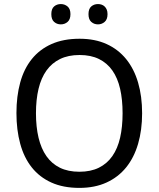

<svg xmlns="http://www.w3.org/2000/svg" viewBox="-20 -916 782 946"><path d="M680.2 -357.9Q680.2 -275.4 660.4 -207.5Q640.6 -139.6 601.6 -91.3Q562.5 -43 504.6 -16.6Q446.8 9.8 371.1 9.8Q291.5 9.8 233.2 -16.6Q174.8 -43 136.5 -91.3Q98.1 -139.6 79.6 -207.8Q61 -275.9 61 -358.9Q61 -441.9 79.6 -509.5Q98.1 -577.1 136.7 -625Q175.3 -672.9 233.9 -699Q292.5 -725.1 372.1 -725.1Q447.8 -725.1 505.1 -699Q562.5 -672.9 601.6 -624.8Q640.6 -576.7 660.4 -509Q680.2 -441.4 680.2 -357.9ZM157.2 -357.9Q157.2 -291 169.9 -237.5Q182.6 -184.1 208.7 -146.7Q234.9 -109.4 275.1 -89.6Q315.4 -69.8 371.1 -69.8Q426.8 -69.8 467 -89.6Q507.3 -109.4 533.4 -146.7Q559.6 -184.1 571.8 -237.5Q584 -291 584 -357.9Q584 -425.3 571.8 -478.5Q559.6 -531.7 533.7 -568.6Q507.8 -605.5 467.8 -625.2Q427.7 -645 372.1 -645Q316.4 -645 275.9 -625.2Q235.4 -605.5 209 -568.6Q182.6 -531.7 169.9 -478.5Q157.2 -425.3 157.2 -357.9ZM232.9 -846.2Q232.9 -872.6 246.6 -884.3Q260.3 -896 279.8 -896Q298.8 -896 313 -884Q327.1 -872.1 327.1 -846.2Q327.1 -820.3 313 -808.1Q298.8 -795.9 279.8 -795.9Q260.3 -795.9 246.6 -808.1Q232.9 -820.3 232.9 -846.2ZM416 -846.2Q416 -872.6 429.7 -884.3Q443.4 -896 462.9 -896Q472.2 -896 480.7 -893.1Q489.3 -890.1 495.6 -884Q502 -877.9 505.9 -868.7Q509.8 -859.4 509.8 -846.2Q509.8 -820.3 495.6 -808.1Q481.4 -795.9 462.9 -795.9Q443.4 -795.9 429.7 -808.1Q416 -820.3 416 -846.2Z"/></svg>

Font: Droid Sans
Style: Regular
Weight: 400
Version: Version 1.00 build 113